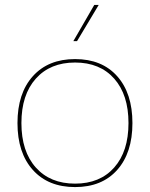

<svg xmlns="http://www.w3.org/2000/svg" viewBox="-20 -750 609 780"><path d="M518 -250Q518 -129 456 -59.5Q394 10 285 10Q176 10 113.5 -59.5Q51 -129 51 -250Q51 -371 113.5 -440.5Q176 -510 285 -510Q394 -510 456 -440.5Q518 -371 518 -250ZM67 -250Q67 -135 125.5 -69.5Q184 -4 285 -4Q386 -4 444 -69.5Q502 -135 502 -250Q502 -365 444 -430.5Q386 -496 285 -496Q184 -496 125.5 -430.5Q67 -365 67 -250ZM381 -730 293 -583H278L363 -730Z"/></svg>

Font: Work Sans Hairline
Style: Regular
Weight: 400
Designer: Wei Huang
Foundry: Wei Huang
Version: Version 1.032